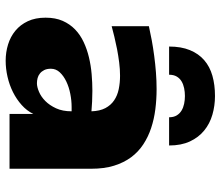

<svg xmlns="http://www.w3.org/2000/svg" viewBox="-72 -722 809 705"><g transform="rotate(90 332.5 -369.5)"><path d="M203.1 14.2Q171.9 14.2 143.3 5.4Q114.7 -3.4 92.8 -21.5Q70.8 -39.6 57.9 -67.1Q44.9 -94.7 44.9 -132.3Q44.9 -168.5 56.6 -195.1Q68.4 -221.7 88.1 -240.7Q107.9 -259.8 134.5 -272.2Q161.1 -284.7 190.9 -291.7Q220.7 -298.8 252.2 -301.5Q283.7 -304.2 313.5 -304.2Q334 -304.2 353 -303.2Q372.1 -302.2 388.7 -300.8Q387.7 -331.5 377 -351.8Q366.2 -372.1 348.6 -384Q331.1 -396 307.6 -400.9Q284.2 -405.8 258.3 -405.8Q234.4 -405.8 209.2 -402.6Q184.1 -399.4 160.2 -394.8Q136.2 -390.1 114.5 -384.8Q92.8 -379.4 76.2 -375V-511.7Q100.1 -517.1 127.7 -522.2Q155.3 -527.3 185.1 -531.2Q214.8 -535.2 245.8 -537.6Q276.9 -540 307.1 -540Q344.7 -540 381.1 -535.4Q417.5 -530.8 450 -520Q482.4 -509.3 510 -491.2Q537.6 -473.1 557.4 -446.5Q577.1 -419.9 588.4 -383.8Q599.6 -347.7 599.6 -300.3V0H398.4V-87.4Q386.7 -63.5 365.7 -44.7Q344.7 -25.9 318.4 -12.7Q292 0.5 262.2 7.3Q232.4 14.2 203.1 14.2ZM285.6 -100.6Q299.3 -100.6 317.1 -108.2Q335 -115.7 350.8 -131.3Q366.7 -147 377.7 -170.9Q388.7 -194.8 388.7 -228H372.6Q349.1 -228 324.5 -223.1Q299.8 -218.3 279.3 -208.5Q258.8 -198.7 245.6 -184.6Q232.4 -170.4 232.4 -151.9Q232.4 -137.2 237.3 -127.4Q242.2 -117.7 249.8 -111.6Q257.3 -105.5 266.8 -103Q276.4 -100.6 285.6 -100.6ZM410.6 -585.9Q410.6 -602.5 403.8 -613.8Q397 -625 386 -631.6Q375 -638.2 361.1 -641.1Q347.2 -644 332.5 -644Q317.9 -644 303.7 -641.1Q289.6 -638.2 278.6 -631.6Q267.6 -625 261 -613.8Q254.4 -602.5 254.4 -585.9H150.9Q150.9 -630.4 164.1 -662.4Q177.2 -694.3 200.9 -714.8Q224.6 -735.4 258.1 -744.9Q291.5 -754.4 332.5 -754.4Q368.2 -754.4 401.1 -744.9Q434.1 -735.4 459.2 -714.8Q484.4 -694.3 499.3 -662.4Q514.2 -630.4 514.2 -585.9Z"/></g></svg>

Font: Candal
Style: Regular
Weight: 400
Designer: vernon adams
Foundry: vernon adams
Version: Version 1.000